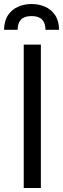

<svg xmlns="http://www.w3.org/2000/svg" viewBox="-46 -937 314 957"><path d="M72.3 0V-714.8H157.7V0ZM-25.9 -788.6Q-24.9 -834.5 -5.1 -862.8Q14.6 -891.1 45.7 -904.1Q76.7 -917 111.3 -917Q146.5 -917 177.2 -904.1Q208 -891.1 227.8 -862.8Q247.6 -834.5 248.5 -788.6H180.7Q180.7 -821.8 163.8 -839.4Q147 -856.9 111.3 -856.9Q75.7 -856.9 58.8 -839.4Q42 -821.8 42 -788.6Z"/></svg>

Font: Pontano Sans
Style: Regular
Weight: 400
Designer: Vernon Adams
Foundry: Vernon Adams
Version: Version 2.001